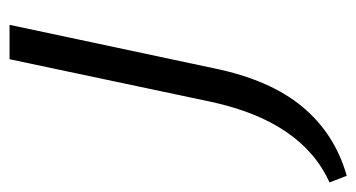

<svg xmlns="http://www.w3.org/2000/svg" viewBox="-321 -264 746 402"><g transform="rotate(-90 52.0 -63.0)"><path d="M129 -416H201L110 12Q86 129 29.5 197Q-27 265 -115 290L-129 254Q-1 196 40 5Z"/></g></svg>

Font: Ysabeau Medium
Style: Italic
Weight: 500
Italic angle: -12°
Designer: Christian Thalmann (Catharsis Fonts)
Version: Version 0.003